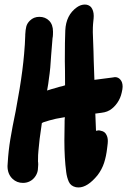

<svg xmlns="http://www.w3.org/2000/svg" viewBox="-20 -833 559 844"><path d="M485 -494Q500 -494 509 -483Q519 -472 519 -452Q519 -442 515 -426Q510 -402 496 -381.5Q482 -361 463 -349Q451 -342 439 -339.5Q427 -337 409 -335L402 -334H399L402 -258Q410 -260 413 -260Q418 -260 424 -258Q441 -255 448 -240Q454 -229 454 -213Q454 -204 452 -190Q451 -187 451 -182Q447 -146 437.5 -117Q428 -88 409 -63Q365 -9 325 -9Q318 -9 314 -10Q291 -15 282.5 -34Q274 -53 271 -77Q263 -138 263 -215L264 -294V-302L265 -318L226 -311Q196 -304 172 -296L164 -292Q152 -213 149 -171Q147 -155 147 -123Q148 -119 148 -109Q148 -100 147 -95Q147 -76 136.5 -59.5Q126 -43 109 -35Q96 -29 81 -29Q54 -29 35 -47Q13 -68 13 -103L14 -118Q17 -170 25.5 -221.5Q34 -273 49 -345Q61 -409 66 -441Q80 -526 86 -596Q90 -640 91 -677V-681Q92 -702 95.5 -716Q99 -730 111 -742Q128 -759 153 -759Q179 -759 196 -742Q213 -725 213 -694Q213 -678 212 -671L211 -666L205 -592Q202 -533 195 -487Q193 -467 187 -435Q201 -440 234 -449L240 -451Q255 -454 266 -458Q266 -529 265 -564V-566Q265 -655 267 -699Q270 -767 318 -801Q335 -813 353 -813Q369 -813 380 -802Q392 -787 392 -763Q392 -753 390 -737Q389 -733 389 -726Q388 -715 388 -691Q388 -673 390 -635L391 -607L392 -566L395 -482L472 -492L479 -493Z"/></svg>

Font: Sedgwick Ave Display
Style: Regular
Weight: 400
Designer: Kevin Burke, Pedro Vergani
Foundry: Google, Inc.
Version: Version 1.000